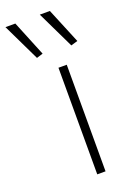

<svg xmlns="http://www.w3.org/2000/svg" viewBox="-235 -861 612 914"><g transform="rotate(-20 71.5 -404.0)"><path d="M11 -619 -80 -808H-30L43 -629ZM185 -619 94 -808H145L219 -629ZM91 -540H133V0H91Z"/></g></svg>

Font: Encode Sans Wide
Style: Thin
Weight: 100
Designer: Pablo Impallari, Andres Torresi
Foundry: Pablo Impallari, Andres Torresi
Version: Version 1.000; ttfautohint (v1.00) -l 8 -r 50 -G 200 -x 14 -